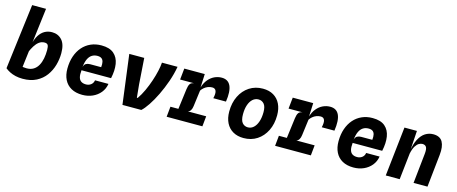

<svg xmlns="http://www.w3.org/2000/svg" viewBox="-45 -1412 4889 2052"><g transform="rotate(15 2400.0 -386.0)"><path d="M223.5 6.5Q180.5 6.5 144.2 -2Q108 -10.5 79 -25.2Q50 -40 28.5 -58L137 -128Q149 -123.5 168 -120Q187 -116.5 206 -114.5Q225 -112.5 236 -112.5Q281 -112.5 312 -132Q343 -151.5 362 -185.8Q381 -220 389.5 -264Q398 -308 398 -357.5Q398 -397.5 388.2 -413Q378.5 -428.5 352 -428.5Q318 -428.5 291.5 -408.8Q265 -389 244.5 -356Q224 -323 207.5 -283.5L197 -320L218.5 -369Q231.5 -432 257.2 -473.5Q283 -515 319.2 -535.5Q355.5 -556 400.5 -556Q468 -556 510.5 -509.2Q553 -462.5 553 -364.5Q553 -298 534.5 -232.2Q516 -166.5 476.5 -112.5Q437 -58.5 374.2 -26Q311.5 6.5 223.5 6.5ZM28.5 -58 119 -780.5H272.5L239 -508L190 -109Z M883 7.5Q810.5 7.5 760 -20.8Q709.5 -49 683.5 -101.2Q657.5 -153.5 658 -224.5Q658.5 -300 679.5 -361Q700.5 -422 738.8 -465.8Q777 -509.5 830 -533Q883 -556.5 947.5 -556.5Q1037.5 -556.5 1085 -515.5Q1132.5 -474.5 1143.8 -404Q1155 -333.5 1135.5 -244.5H808.5Q803.5 -196.5 811.2 -167Q819 -137.5 839.8 -124Q860.5 -110.5 893 -110.5Q924 -110.5 947.5 -128.2Q971 -146 976 -178H1124.5Q1115.5 -122 1081.5 -80.2Q1047.5 -38.5 996.2 -15.5Q945 7.5 883 7.5ZM810 -280.5Q817.5 -310 836.2 -320.2Q855 -330.5 880 -330.5H1003Q1007 -366.5 1001.5 -390Q996 -413.5 979.8 -425.2Q963.5 -437 934 -437Q900.5 -437 874.5 -421Q848.5 -405 832 -370.5Q815.5 -336 810 -280.5Z M1327 0 1256.5 -545.5H1422L1442 -257.5L1456 -114H1465Q1497.5 -160.5 1524.2 -218.8Q1551 -277 1571.2 -337.5Q1591.5 -398 1603.5 -452.2Q1615.5 -506.5 1618 -545.5H1790.5Q1776.5 -464 1747 -379.2Q1717.5 -294.5 1680.5 -218.2Q1643.5 -142 1605.2 -84.8Q1567 -27.5 1535.5 0Z M1816 0 1827.5 -114H2223L2211.5 0ZM1852 -421.5 1865 -546H2091.5L2051 -421.5ZM1902 -10 1944.5 -339.5Q1949.5 -378.5 1962.2 -398Q1975 -417.5 2006.5 -421.5L1956.5 -454L1966.5 -525L2091.5 -546L2085 -396.5Q2100.5 -448.5 2129.8 -484Q2159 -519.5 2197.5 -537.8Q2236 -556 2278 -556Q2349.5 -556 2376.8 -496.2Q2404 -436.5 2386.5 -320.5H2246.5Q2259.5 -375.5 2249.2 -402.2Q2239 -429 2206.5 -429Q2182 -429 2159.5 -420.2Q2137 -411.5 2118.8 -396.2Q2100.5 -381 2088.5 -362L2065.5 -185.5Q2062 -155.5 2050.5 -137.2Q2039 -119 2020 -114L2055 -87L2045 -10Z M2667 7.5Q2599 7.5 2549.8 -21Q2500.5 -49.5 2474 -102.2Q2447.5 -155 2447.5 -228Q2447.5 -324 2484 -398.2Q2520.5 -472.5 2585.2 -514.5Q2650 -556.5 2734 -556.5Q2803 -556.5 2852 -527.5Q2901 -498.5 2927 -445.5Q2953 -392.5 2953 -320Q2953 -224 2916.5 -150Q2880 -76 2815.8 -34.2Q2751.5 7.5 2667 7.5ZM2683 -115Q2718.5 -115 2745.8 -140Q2773 -165 2788.2 -210Q2803.5 -255 2803.5 -315Q2803.5 -378 2779.2 -405.5Q2755 -433 2718 -433Q2682 -433 2654.8 -409Q2627.5 -385 2612.2 -341Q2597 -297 2597 -237.5Q2597 -171 2621 -143Q2645 -115 2683 -115Z M3016 0 3027.5 -114H3423L3411.5 0ZM3052 -421.5 3065 -546H3291.5L3251 -421.5ZM3102 -10 3144.5 -339.5Q3149.5 -378.5 3162.2 -398Q3175 -417.5 3206.5 -421.5L3156.5 -454L3166.5 -525L3291.5 -546L3285 -396.5Q3300.5 -448.5 3329.8 -484Q3359 -519.5 3397.5 -537.8Q3436 -556 3478 -556Q3549.5 -556 3576.8 -496.2Q3604 -436.5 3586.5 -320.5H3446.5Q3459.5 -375.5 3449.2 -402.2Q3439 -429 3406.5 -429Q3382 -429 3359.5 -420.2Q3337 -411.5 3318.8 -396.2Q3300.5 -381 3288.5 -362L3265.5 -185.5Q3262 -155.5 3250.5 -137.2Q3239 -119 3220 -114L3255 -87L3245 -10Z M3883 7.5Q3810.5 7.5 3760 -20.8Q3709.5 -49 3683.5 -101.2Q3657.5 -153.5 3658 -224.5Q3658.5 -300 3679.5 -361Q3700.5 -422 3738.8 -465.8Q3777 -509.5 3830 -533Q3883 -556.5 3947.5 -556.5Q4037.5 -556.5 4085 -515.5Q4132.5 -474.5 4143.8 -404Q4155 -333.5 4135.5 -244.5H3808.5Q3803.5 -196.5 3811.2 -167Q3819 -137.5 3839.8 -124Q3860.5 -110.5 3893 -110.5Q3924 -110.5 3947.5 -128.2Q3971 -146 3976 -178H4124.5Q4115.5 -122 4081.5 -80.2Q4047.5 -38.5 3996.2 -15.5Q3945 7.5 3883 7.5ZM3810 -280.5Q3817.5 -310 3836.2 -320.2Q3855 -330.5 3880 -330.5H4003Q4007 -366.5 4001.5 -390Q3996 -413.5 3979.8 -425.2Q3963.5 -437 3934 -437Q3900.5 -437 3874.5 -421Q3848.5 -405 3832 -370.5Q3815.5 -336 3810 -280.5Z M4240.5 0 4301 -546H4439L4421 -271L4419.5 -302.5Q4432.5 -395.5 4461.5 -451.2Q4490.5 -507 4531 -532Q4571.5 -557 4619 -557Q4693.5 -557 4722 -505.8Q4750.5 -454.5 4740.5 -361.5L4702 0H4548L4583 -328.5Q4589 -385 4576 -406Q4563 -427 4532.5 -427Q4516 -427 4496 -416.5Q4476 -406 4457.5 -377Q4439 -348 4427 -293L4394.5 0Z"/></g></svg>

Font: Spline Sans Mono
Style: Bold Italic
Weight: 700
Italic angle: -4°
Monospace: yes
Version: Version 1.004